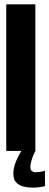

<svg xmlns="http://www.w3.org/2000/svg" viewBox="-20 -695 227 884"><path d="M8.8 0V-675H142.8V0ZM129.8 168.9Q108 168.9 87.8 163.8Q67.5 158.8 54.5 144.8Q41.5 130.9 41.5 104.8Q41.5 83.4 48.4 62.6Q55.4 41.8 64.2 25.2Q73.1 8.6 78 0H142.8Q137.9 8.8 132.4 22.3Q127 35.9 123.4 49.8Q119.8 63.6 119.8 74Q119.8 86 126.1 91.9Q132.5 97.9 145.4 97.9Q154.4 97.9 163.4 96.6Q172.5 95.4 179.1 93.4Q185.6 91.5 186.6 90.5L187.4 161.8Q186 162.4 177.8 164.1Q169.5 165.9 157 167.4Q144.5 168.9 129.8 168.9Z"/></svg>

Font: Anybody UltraCondensed Thin
Style: Regular
Weight: 100
Width: 1
Designer: Tyler Finck
Foundry: Etcetera Type Company
Version: Version 1.110